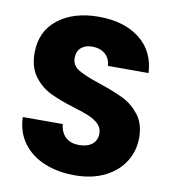

<svg xmlns="http://www.w3.org/2000/svg" viewBox="-81 -783 777 861"><g transform="rotate(10 307.5 -352.5)"><path d="M316 7Q239 7 178 -18Q117 -43 80.5 -92Q44 -141 42 -210H224Q228 -171 251 -150.5Q274 -130 311 -130Q349 -130 371 -147.5Q393 -165 393 -196Q393 -222 375.5 -239Q358 -256 332.5 -267Q307 -278 260 -292Q192 -313 149 -334Q106 -355 75 -396Q44 -437 44 -503Q44 -601 115 -656.5Q186 -712 300 -712Q416 -712 487 -656.5Q558 -601 563 -502H378Q376 -536 353 -555.5Q330 -575 294 -575Q263 -575 244 -558.5Q225 -542 225 -511Q225 -477 257 -458Q289 -439 357 -417Q425 -394 467.5 -373Q510 -352 541 -312Q572 -272 572 -209Q572 -149 541.5 -100Q511 -51 453 -22Q395 7 316 7Z"/></g></svg>

Font: Fz Poppins
Style: Bold
Weight: 700
Designer: Ninad Kale (Devanagari), Jonny Pinhorn (Latin)
Foundry: Indian Type Foundry
Version: Vit hóa bi Vntype.Com & FontZin.Com